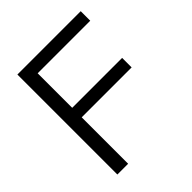

<svg xmlns="http://www.w3.org/2000/svg" viewBox="-196 -843 971 971"><g transform="rotate(-45 289.0 -357.5)"><path d="M162 0H85V-715H538V-647H162ZM519 -332H152V-400H519Z"/></g></svg>

Font: Wix Madefor Display
Style: Regular
Weight: 400
Designer: Dalton Maag Ltd
Foundry: Dalton Maag Ltd
Version: Version 3.100